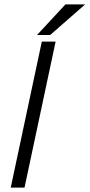

<svg xmlns="http://www.w3.org/2000/svg" viewBox="-20 -857 409 877"><path d="M29 0 171 -667H234L92 0ZM369 -837 209 -697H149L279 -837Z"/></svg>

Font: Epunda Sans Light
Style: Italic
Weight: 300
Italic angle: -12.0243°
Designer: Simon Atzbach
Foundry: typofactur
Version: Version 2.204